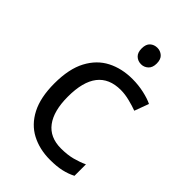

<svg xmlns="http://www.w3.org/2000/svg" viewBox="-222 -826 924 924"><g transform="rotate(45 240.0 -363.5)"><path d="M300 10Q229 10 173.5 -19Q118 -48 86.5 -109Q55 -170 55 -265Q55 -364 88 -426Q121 -488 177.5 -517Q234 -546 306 -546Q347 -546 385 -537.5Q423 -529 447 -517L420 -444Q396 -453 364 -461Q332 -469 304 -469Q146 -469 146 -266Q146 -169 184.5 -117.5Q223 -66 299 -66Q343 -66 376.5 -75Q410 -84 438 -97V-19Q411 -5 378.5 2.5Q346 10 300 10ZM285 -737Q305 -737 320.5 -723.5Q336 -710 336 -681Q336 -653 320.5 -639Q305 -625 285 -625Q263 -625 248 -639Q233 -653 233 -681Q233 -710 248 -723.5Q263 -737 285 -737Z"/></g></svg>

Font: Noto Sans Hanunoo
Style: Regular
Weight: 400
Designer: Monotype Design Team
Foundry: Monotype Imaging Inc.
Version: Version 2.003; ttfautohint (v1.8.4.7-5d5b)